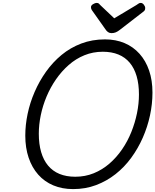

<svg xmlns="http://www.w3.org/2000/svg" viewBox="-20 -1282 1069 1321"><path d="M483 19Q408 19 347 -6.5Q286 -32 243 -80.5Q200 -129 177 -197Q154 -265 154 -349Q154 -422 170 -498.5Q186 -575 218 -649Q250 -723 296.5 -788.5Q343 -854 403.5 -904Q464 -954 539 -982.5Q614 -1011 702 -1011Q777 -1011 837 -985.5Q897 -960 940 -912Q983 -864 1006 -796.5Q1029 -729 1029 -645Q1029 -567 1012 -488Q995 -409 962.5 -335Q930 -261 883 -196.5Q836 -132 775 -84Q714 -36 641 -8.5Q568 19 483 19ZM498 -66Q566 -66 625 -90Q684 -114 733 -156.5Q782 -199 820 -254.5Q858 -310 883.5 -373.5Q909 -437 922.5 -503Q936 -569 936 -632Q936 -703 920 -758Q904 -813 872.5 -850.5Q841 -888 794.5 -907Q748 -926 687 -926Q620 -926 561 -902Q502 -878 453 -835Q404 -792 365.5 -736.5Q327 -681 300.5 -618Q274 -555 260.5 -489.5Q247 -424 247 -362Q247 -291 263 -236Q279 -181 310.5 -143Q342 -105 389 -85.5Q436 -66 498 -66ZM948 -1262Q960 -1262 969.5 -1250Q979 -1238 979 -1227Q979 -1217 976 -1212Q973 -1207 968 -1203L805 -1077Q790 -1065 776.5 -1059.5Q763 -1054 747 -1054Q734 -1054 723.5 -1061Q713 -1068 705 -1081L613 -1211Q608 -1219 607 -1224Q606 -1229 606 -1233Q606 -1245 620.5 -1253.5Q635 -1262 644 -1262Q655 -1262 660 -1257.5Q665 -1253 671 -1246L766 -1156L918 -1247Q925 -1251 932 -1256.5Q939 -1262 948 -1262Z"/></svg>

Font: Playwrite CA
Style: Regular
Weight: 400
Designer: Veronika Burian, José Scaglione
Foundry: TypeTogether
Version: Version 1.002